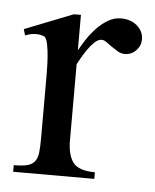

<svg xmlns="http://www.w3.org/2000/svg" viewBox="-36 -379 331 411"><g transform="rotate(5 129.0 -173.5)"><path d="M256.8 -306.2Q256.8 -292.5 246.8 -282.2Q236.8 -272 223.1 -272Q214.8 -272 207.8 -276.1Q200.7 -280.3 194.1 -284.9Q187.5 -289.6 181.9 -293.7Q176.3 -297.9 170.9 -297.9Q163.6 -297.9 156 -290.8Q148.4 -283.7 141.8 -274.2Q135.3 -264.6 129.9 -255.4Q124.5 -246.1 122.1 -241.2V-78.1Q122.1 -45.9 134.3 -30Q146.5 -14.2 181.2 -14.2V0H6.8V-14.2Q25.9 -14.2 36.4 -17.1Q46.9 -20 52.2 -27.3Q57.6 -34.7 58.8 -46.6Q60.1 -58.6 60.1 -76.2V-211.9Q60.1 -217.8 59.8 -229.5Q59.6 -241.2 58.6 -253.9Q57.6 -266.6 55.4 -277.8Q53.2 -289.1 48.8 -293.9Q41 -297.9 29.8 -297.9Q19 -297.9 6.8 -293L2.9 -306.2L106.9 -347.2H122.1V-271Q128.4 -282.7 137.2 -295.9Q146 -309.1 157 -320.6Q168 -332 180.9 -339.6Q193.8 -347.2 209 -347.2Q217.8 -347.2 226.6 -344.5Q235.4 -341.8 241.9 -336.4Q248.5 -331.1 252.7 -323.5Q256.8 -315.9 256.8 -306.2Z"/></g></svg>

Font: Scheherazade Urdu
Style: Regular
Weight: 400
Designer: SIL International
Foundry: SIL International
Version: Version 1.005 (build 117/117)